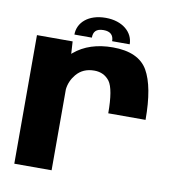

<svg xmlns="http://www.w3.org/2000/svg" viewBox="-81 -798 812 872"><g transform="rotate(10 325.0 -362.0)"><path d="M423 -299.5H595C595 -401.5 581 -477 553 -525.5C525 -573.5 471.5 -598 392.5 -598C319.5 -598 260.5 -578.5 215.5 -540.5C214 -539 212 -537.5 210.5 -536L207 -593H42.5V0H214.5V-374C217.5 -399.5 227.5 -422.5 244.5 -443C265 -467.5 292.5 -479.5 327.5 -479.5C357.5 -479.5 381 -468 398 -445.5C414.5 -422.5 423 -374 423 -299.5ZM337 -724.5C256.5 -724.5 209.5 -680 209.5 -625H290C290 -652 302.5 -668 337 -668C368 -668 383.5 -653 383.5 -625H464.5C464.5 -680 415 -724.5 337 -724.5Z"/></g></svg>

Font: Anybody
Style: Bold
Weight: 700
Designer: Tyler Finck
Foundry: Etcetera Type Company
Version: Version 1.110